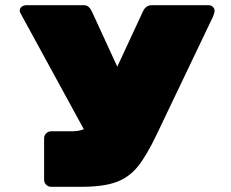

<svg xmlns="http://www.w3.org/2000/svg" viewBox="-20 -720 890 740"><path d="M807 -679Q807 -670 801 -656L585 -204Q545 -120 511 -78Q477 -36 427.5 -18Q378 0 292 0H177Q166 0 158 -8Q150 -16 150 -27V-187Q150 -198 158 -206Q166 -214 177 -214H258Q284 -214 303 -222L59 -669Q56 -674 56 -679Q56 -688 63.5 -694Q71 -700 83 -700H302Q314 -700 321 -694Q328 -688 334 -676L432 -463L531 -676Q542 -700 565 -700H784Q794 -700 800.5 -693.5Q807 -687 807 -679Z"/></svg>

Font: Rubik Mono One
Style: Regular
Weight: 400
Designer: Hubert and Fischer with Elvire Volk Leonovitch (Cyrillic Expansion: Cyreal)
Foundry: Hubert and Fischer with Elvire Volk Leonovitch
Version: Version 2.000